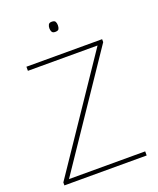

<svg xmlns="http://www.w3.org/2000/svg" viewBox="-163 -1004 905 1101"><g transform="rotate(-20 289.0 -453.5)"><path d="M538 0H36V-18L489 -689H64V-714H526V-696L73 -25H538ZM288 -907Q306 -907 310.5 -897.5Q315 -888 315 -876Q315 -863 310.5 -854Q306 -845 288 -845Q273 -845 268 -854Q263 -863 263 -876Q263 -888 268 -897.5Q273 -907 288 -907Z"/></g></svg>

Font: Noto Sans Bengali UI Thin
Style: Regular
Weight: 100
Designer: Jelle Bosma - Monotype Design Team
Foundry: Monotype Imaging Inc.
Version: Version 2.003; ttfautohint (v1.8.4.7-5d5b)